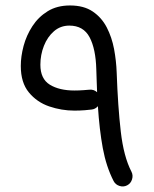

<svg xmlns="http://www.w3.org/2000/svg" viewBox="-20 -642 559 699"><path d="M234.9 -622.1Q285.2 -622.1 317.6 -600.1Q350.1 -578.1 368.7 -542.2Q387.2 -506.3 395.3 -463.4Q403.3 -420.4 404.8 -377.9Q409.2 -254.4 419.7 -163.1Q430.2 -71.8 458.5 -17.1Q465.3 -3.9 460.7 11Q456.1 25.9 442.9 32.7Q429.7 39.6 415 34.9Q400.4 30.3 393.6 17.1Q366.7 -35.2 354.2 -102.8Q341.8 -170.4 336.4 -255.4Q327.1 -244.6 313.5 -243.2Q306.2 -242.2 288.6 -240.7Q271 -239.3 251 -239.3Q204.1 -239.3 159.2 -254.6Q114.3 -270 85 -305.7Q55.7 -341.3 55.7 -401.9Q55.7 -436.5 65.9 -474.9Q76.2 -513.2 97.9 -546.6Q119.6 -580.1 153.6 -601.1Q187.5 -622.1 234.9 -622.1ZM304.7 -315.4Q321.3 -317.4 333.5 -306.2Q333 -326.2 332 -346.9Q331.1 -367.7 330.6 -389.2Q328.6 -463.9 306.2 -506.3Q283.7 -548.8 232.4 -548.8Q200.2 -548.8 176.5 -528.3Q152.8 -507.8 139.9 -475.1Q127 -442.4 127 -406.2Q127 -355 161.4 -333.7Q195.8 -312.5 251 -312.5Q267.1 -312.5 283.4 -313.7Q299.8 -314.9 304.7 -315.4Z"/></svg>

Font: Mikhak Regular
Style: Regular
Weight: 400
Designer: Amin Abedi
Version: Version 3.3